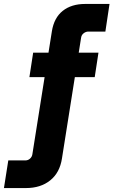

<svg xmlns="http://www.w3.org/2000/svg" viewBox="-76 -750 575 973"><path d="M73 -359 92 -483H423L404 -359ZM-56 203 -34 63H52Q66 63 76 54Q86 45 88 32L187 -592Q198 -660 242 -695Q286 -730 356 -730H479L458 -590H372Q359 -590 348 -581.5Q337 -573 335 -559L238 53Q227 125 178.5 164Q130 203 56 203Z"/></svg>

Font: MuseoModerno
Style: Bold Italic
Weight: 700
Italic angle: -9°
Designer: Pablo Cosgaya, Héctor Gatti, Marcela Romero, and the Authors of The MuseoModerno Project.
Foundry: Omnibus-Type Team
Version: Version 1.003